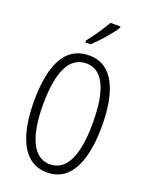

<svg xmlns="http://www.w3.org/2000/svg" viewBox="-173 -1035 878 1132"><g transform="rotate(20 265.5 -468.5)"><path d="M381 -939V-947H318C290 -898 259 -853 218 -800V-788H251C291 -825 352 -893 381 -939ZM479 -358C479 -567 421 -724 267 -724C126 -724 52 -603 52 -359C52 -165 104 10 267 10C427 10 479 -159 479 -358ZM109 -358C109 -562 160 -674 267 -674C370 -674 422 -564 422 -358C422 -149 370 -41 266 -41C164 -41 109 -154 109 -358Z"/></g></svg>

Font: Noto Sans Gurmukhi UI ExtraCondensed Light
Style: Regular
Weight: 300
Width: 2
Designer: Jelle Bosma - Monotype Design Team
Foundry: Monotype Imaging Inc.
Version: Version 2.004